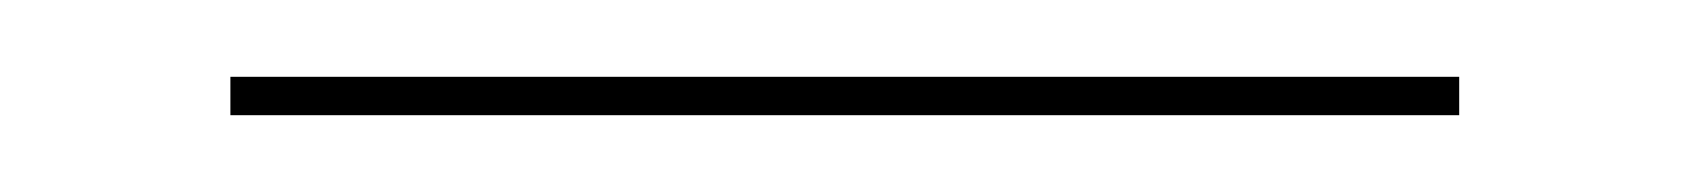

<svg xmlns="http://www.w3.org/2000/svg" viewBox="-20 -725 440 50"><path d="M360 -695V-705H40V-695Z"/></svg>

Font: Znikomit
Style: Regular
Weight: 100
Designer: gluk
Foundry: gluk
Version: Version 0.55